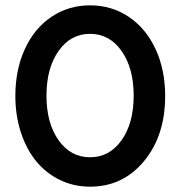

<svg xmlns="http://www.w3.org/2000/svg" viewBox="-20 -682 670 714"><path d="M314.9 12.2Q254.4 12.2 202.6 -12.9Q150.9 -38.1 114.5 -82.5Q78.1 -127 57.6 -189.7Q37.1 -252.4 37.1 -325.2Q37.1 -422.4 72.3 -499.3Q107.4 -576.2 170.9 -619.1Q234.4 -662.1 314.9 -662.1Q395.5 -662.1 459.2 -619.1Q522.9 -576.2 558.6 -499.3Q594.2 -422.4 594.2 -325.2Q594.2 -177.7 515.6 -82.8Q437 12.2 314.9 12.2ZM477.1 -326.2Q477.1 -428.7 432.1 -492.4Q387.2 -556.2 314.9 -556.2Q242.7 -556.2 197.8 -492.4Q152.8 -428.7 152.8 -326.2Q152.8 -224.1 197.8 -160.6Q242.7 -97.2 314.9 -97.2Q387.2 -97.2 432.1 -160.6Q477.1 -224.1 477.1 -326.2Z"/></svg>

Font: Apfel Grotezk Mittel
Style: Regular
Weight: 500
Designer: Luigi Gorlero
Foundry: © 2023, Luigi Gorlero & Collletttivo
Version: Version 2.000;Glyphs 3.2 (3217)